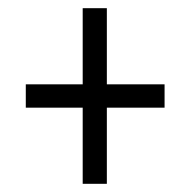

<svg xmlns="http://www.w3.org/2000/svg" viewBox="-20 -592 465 469"><path d="M182 -143V-329H43V-386H182V-572H241V-386H382V-329H241V-143Z"/></svg>

Font: Noto Serif Bengali ExtraCondensed
Style: Regular
Weight: 400
Width: 2
Designer: Juan Bruce, Universal Thirst, Indian Type Foundry and the Monotype Design Team.
Foundry: Monotype Imaging Inc.
Version: Version 2.003; ttfautohint (v1.8.4.7-5d5b)